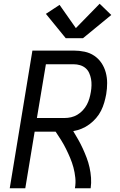

<svg xmlns="http://www.w3.org/2000/svg" viewBox="-20 -1005 640 1025"><path d="M32 0 153 -735H373Q403 -735 431.5 -729Q460 -723 483 -707.5Q506 -692 521.5 -669Q537 -646 544.5 -618.5Q552 -591 552 -561.5Q552 -532 547 -502Q543 -480 536.5 -457.5Q530 -435 519.5 -414Q509 -393 493 -374.5Q477 -356 457.5 -341.5Q438 -327 416 -318Q394 -309 371 -305Q385 -282 398 -259Q411 -236 422 -212Q433 -188 442.5 -163Q452 -138 458 -111Q464 -84 466 -56Q468 -28 464 0H380Q385 -28 382 -56.5Q379 -85 372 -111Q365 -137 354.5 -162Q344 -187 332 -211Q320 -235 306 -257.5Q292 -280 277 -302H165L115 0ZM324 -375Q342 -375 359.5 -379Q377 -383 393 -392.5Q409 -402 422 -416Q435 -430 443.5 -446Q452 -462 457 -479Q462 -496 465 -514Q468 -531 468.5 -549Q469 -567 466 -583.5Q463 -600 456 -615.5Q449 -631 436.5 -641.5Q424 -652 407.5 -657Q391 -662 373 -662H225L177 -375ZM423 -801H331L225 -931L298 -979L385 -855L512 -985L574 -925Z"/></svg>

Font: Zed Sans Extended
Style: Italic
Weight: 400
Width: 7
Italic angle: -9°
Designer: Belleve Invis
Foundry: Belleve Invis
Version: Version 1.0.0; ttfautohint (v1.8.4)